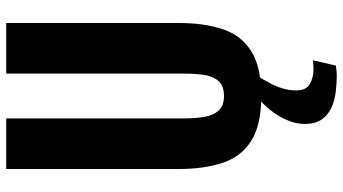

<svg xmlns="http://www.w3.org/2000/svg" viewBox="-263 -587 1104 618"><g transform="rotate(-90 289.0 -278.0)"><path d="M289 11Q197 11 146 -20.5Q95 -52 74.5 -111.5Q54 -171 54 -256V-810H217V-233Q217 -203 221.5 -174Q226 -145 241.5 -127Q257 -109 289 -109Q322 -109 337.5 -127Q353 -145 357 -174Q361 -203 361 -233V-810H524V-256Q524 -171 503.5 -111.5Q483 -52 432 -20.5Q381 11 289 11ZM354 254Q328 254 301 250.5Q274 247 251 236.5Q228 226 213.5 205.5Q199 185 199 151Q199 123 211.5 94Q224 65 243.5 40.5Q263 16 284 0H353Q342 17 331 37.5Q320 58 313.5 79.5Q307 101 307 123Q307 156 328 167.5Q349 179 374 179Q382 179 390 178.5Q398 178 404 177L387 251Q381 252 372 253Q363 254 354 254Z"/></g></svg>

Font: Oswald SemiBold
Style: Regular
Weight: 600
Designer: Vernon Adams
Foundry: Vernon Adams
Version: Version 4.103;gftools[0.9.33.dev8+g029e19f]